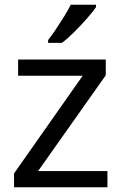

<svg xmlns="http://www.w3.org/2000/svg" viewBox="-20 -786 510 806"><path d="M431 0H39V-58L327 -468H56V-536H424V-470L140 -68H431ZM383 -756Q371 -738 346 -709.5Q321 -681 292.5 -652.5Q264 -624 240 -606H182V-618Q197 -637 214.5 -663Q232 -689 249 -716.5Q266 -744 277 -766H383Z"/></svg>

Font: Noto Sans Phoenician
Style: Regular
Weight: 400
Designer: Monotype Design Team
Foundry: Monotype Imaging Inc.
Version: Version 2.001; ttfautohint (v1.8.4.7-5d5b)